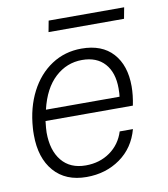

<svg xmlns="http://www.w3.org/2000/svg" viewBox="-78 -737 714 814"><g transform="rotate(-10 279.0 -330.5)"><path d="M40 -204Q40 -224 41 -234Q47 -321 81.5 -388Q116 -455 173 -492.5Q230 -530 302 -530Q390 -530 437 -478Q484 -426 484 -336Q484 -298 475 -254H99Q95 -220 95 -205Q95 -128 131.5 -83.5Q168 -39 235 -39Q295 -39 339.5 -70.5Q384 -102 401 -156H458Q437 -78 375 -34Q313 10 230 10Q140 10 90 -47.5Q40 -105 40 -204ZM426 -301Q428 -313 428 -337Q428 -405 393.5 -443.5Q359 -482 296 -482Q230 -482 180 -436Q130 -390 109 -301ZM186 -671H511L502 -623H177Z"/></g></svg>

Font: Mona Sans Light
Style: Italic
Weight: 300
Italic angle: -11.7°
Designer: Deni Anggara
Foundry: GitHub
Version: Version 2.000